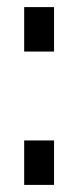

<svg xmlns="http://www.w3.org/2000/svg" viewBox="-20 -520 220 540"><path d="M132 -125V0H48V-125ZM132 -500V-375H48V-500Z"/></svg>

Font: Pathway Extreme 72pt Medium
Style: Regular
Weight: 500
Designer: Eduardo Rodriguez Tunni
Foundry: Eduardo Rodriguez Tunni
Version: Version 1.001;gftools[0.9.26]